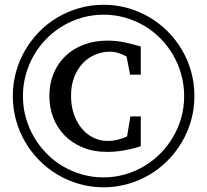

<svg xmlns="http://www.w3.org/2000/svg" viewBox="-20 -757 877 813"><path d="M576.2 -138.2Q575.2 -137.7 563.2 -133.8Q551.3 -129.9 531.7 -125.5Q512.2 -121.1 487.1 -117.4Q461.9 -113.8 434.1 -113.8Q375 -113.8 329.3 -133.1Q283.7 -152.3 252.4 -184.8Q221.2 -217.3 205.1 -260Q189 -302.7 189 -350.1Q189 -401.9 206.5 -444.8Q224.1 -487.8 256.3 -519Q288.6 -550.3 334 -567.6Q379.4 -585 435.1 -585Q474.1 -585 508.5 -577.4Q543 -569.8 576.2 -560.1V-440.9H530.8L516.1 -517.1Q504.9 -524.4 485.6 -531.2Q466.3 -538.1 444.8 -538.1Q413.1 -538.1 383.3 -525.6Q353.5 -513.2 330.8 -489.3Q308.1 -465.3 294.4 -430.9Q280.8 -396.5 280.8 -352.1Q280.8 -306.2 293.9 -270.5Q307.1 -234.9 328.6 -210.2Q350.1 -185.5 377.9 -172.9Q405.8 -160.2 435.1 -160.2Q447.3 -160.2 459.5 -161.9Q471.7 -163.6 482.4 -166.5Q493.2 -169.4 502.4 -172.9Q511.7 -176.3 518.1 -179.2L532.2 -264.2H576.2ZM759.8 -350.1Q759.8 -397.5 747.6 -441.4Q735.4 -485.4 713.4 -523.4Q691.4 -561.5 660.4 -593.3Q629.4 -625 591.3 -647.5Q553.2 -669.9 509.8 -682.4Q466.3 -694.8 418.9 -694.8Q371.6 -694.8 327.9 -682.4Q284.2 -669.9 246.3 -647.5Q208.5 -625 177.2 -593.5Q146 -562 123.8 -523.7Q101.6 -485.4 89.4 -441.4Q77.1 -397.5 77.1 -350.1Q77.1 -302.7 89.4 -259Q101.6 -215.3 123.8 -177Q146 -138.7 177 -107.2Q208 -75.7 245.8 -53.2Q283.7 -30.8 327.4 -18.3Q371.1 -5.9 418 -5.9Q464.8 -5.9 508.5 -18.3Q552.2 -30.8 590.1 -53.2Q627.9 -75.7 659.2 -107.2Q690.4 -138.7 712.9 -177Q735.4 -215.3 747.6 -259Q759.8 -302.7 759.8 -350.1ZM803.2 -351.1Q803.2 -297.9 789.6 -248.5Q775.9 -199.2 750.7 -156.2Q725.6 -113.3 690.4 -77.6Q655.3 -42 612.5 -16.8Q569.8 8.3 520.5 22.2Q471.2 36.1 418 36.1Q365.2 36.1 316.4 22.2Q267.6 8.3 224.9 -16.8Q182.1 -42 147 -77.4Q111.8 -112.8 86.7 -155.8Q61.5 -198.7 47.9 -248Q34.2 -297.4 34.2 -350.1Q34.2 -403.3 47.9 -452.6Q61.5 -502 86.7 -544.9Q111.8 -587.9 146.7 -623.3Q181.6 -658.7 224.4 -683.8Q267.1 -709 316.4 -722.9Q365.7 -736.8 418.9 -736.8Q472.7 -736.8 522 -722.7Q571.3 -708.5 614 -683.1Q656.7 -657.7 691.7 -622.3Q726.6 -586.9 751.5 -543.9Q776.4 -501 789.8 -452.1Q803.2 -403.3 803.2 -351.1Z"/></svg>

Font: Charis SIL Cyr
Style: Regular
Weight: 400
Foundry: SIL International
Version: Version 5.000